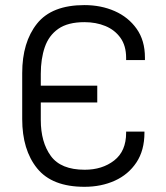

<svg xmlns="http://www.w3.org/2000/svg" viewBox="-20 -719 644 747"><path d="M470.7 -207H542V-203.1Q542 -133.8 510.7 -86.9Q479.5 -40 426.8 -16.1Q374 7.8 308.6 7.8Q182.6 7.8 124.5 -64Q66.4 -135.7 66.4 -255.9V-434.6Q66.4 -554.7 124 -627Q181.6 -699.2 308.6 -699.2Q373 -699.2 426.3 -675.8Q479.5 -652.3 511.7 -606.9Q543.9 -561.5 543.9 -495.1V-485.4H470.7V-494.1Q470.7 -541 448.7 -571.8Q426.8 -602.5 390.1 -617.7Q353.5 -632.8 308.6 -632.8Q244.1 -632.8 207 -606.9Q169.9 -581.1 154.3 -535.6Q138.7 -490.2 138.7 -431.6V-385.7H358.4V-320.3H138.7V-252Q138.7 -166 177.7 -112.3Q216.8 -58.6 309.6 -58.6Q377.9 -58.6 424.3 -94.7Q470.7 -130.9 470.7 -202.1Z"/></svg>

Font: DINish
Style: Regular
Weight: 400
Designer: Bert Driehuis
Foundry: Playbeing
Version: Version 3.008; git-95204e4c-release